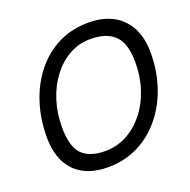

<svg xmlns="http://www.w3.org/2000/svg" viewBox="-131 -854 989 998"><g transform="rotate(-20 364.0 -355.0)"><path d="M301 16Q183 16 118.5 -50Q54 -116 54 -240Q54 -341 83 -429.5Q112 -518 165.5 -584.5Q219 -651 293.5 -688.5Q368 -726 459 -726Q578 -726 645 -658.5Q712 -591 712 -468Q712 -367 682 -279Q652 -191 597 -124.5Q542 -58 467 -21Q392 16 301 16ZM317 -68Q381 -68 436 -97.5Q491 -127 532.5 -179Q574 -231 597 -300Q620 -369 620 -448Q620 -553 575 -597.5Q530 -642 441 -642Q377 -642 323.5 -612Q270 -582 230 -529.5Q190 -477 168 -408Q146 -339 146 -260Q146 -155 187.5 -111.5Q229 -68 317 -68Z"/></g></svg>

Font: Geist Regular
Style: Italic
Weight: 400
Italic angle: -12°
Designer: Basement.studio, Andrés Briganti, Mateo Zaragoza
Foundry: Basement.studio, Vercel, Andrés Briganti, Guido Ferreyra, Mateo Zaragoza
Version: Version 1.500; ttfautohint (v1.8.4.7-5d5b)